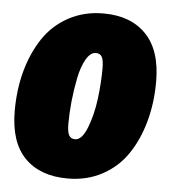

<svg xmlns="http://www.w3.org/2000/svg" viewBox="-46 -596 585 658"><g transform="rotate(5 247.0 -267.0)"><path d="M210 20Q115.7 20 62.7 -33.9Q9.8 -87.9 9.8 -195.8Q9.8 -269 27.3 -333Q44.9 -397 78.1 -446.8Q111.3 -496.6 164.6 -525.4Q217.8 -554.2 284.2 -554.2Q377.9 -554.2 430.9 -499.5Q483.9 -444.8 483.9 -336.9Q483.9 -263.7 466.3 -199.7Q448.7 -135.7 415.5 -86.4Q382.3 -37.1 329.3 -8.5Q276.4 20 210 20ZM224.1 -116.2Q248 -116.2 265.6 -161.6Q283.2 -207 290 -261.7Q296.9 -316.4 296.9 -367.2Q296.9 -395 290.5 -406Q284.2 -417 270 -417Q251 -417 236.1 -391.1Q221.2 -365.2 213.1 -325.2Q205.1 -285.2 200.9 -244.4Q196.8 -203.6 196.8 -167Q196.8 -138.7 203.4 -127.4Q210 -116.2 224.1 -116.2Z"/></g></svg>

Font: Fira Sans Compressed Heavy
Style: Italic
Weight: 900
Width: 3
Italic angle: -8°
Designer: Carrois Corporate & Edenspiekermann AG
Foundry: Carrois Corporate GbR & Edenspiekermann AG
Version: Version 4.203;PS 004.203;hotconv 1.0.88;makeotf.lib2.5.64775